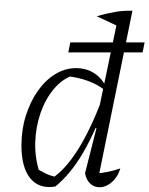

<svg xmlns="http://www.w3.org/2000/svg" viewBox="-20 -780 627 806"><path d="M391 -24 379 -52Q406 -53 432.5 -58.5Q459 -64 485 -73Q478 -49 464.5 -31.5Q451 -14 433.5 -4Q416 6 398 6Q375 6 358.5 -9.5Q342 -25 337 -53L385 -242L379 -244L478 -718L536 -735ZM212 3Q145 14 107.5 -31Q70 -76 70 -170Q70 -236 88.5 -294.5Q107 -353 138.5 -398Q170 -443 211.5 -468.5Q253 -494 299 -494Q341 -494 373.5 -474Q406 -454 424 -417L423 -399Q361 -450 256 -461L288 -464Q242 -449 206.5 -407Q171 -365 150.5 -306.5Q130 -248 128 -183Q126 -118 146 -56L123 -79Q147 -64 170 -52.5Q193 -41 221 -36L198 -31Q254 -68 306 -150Q358 -232 408 -362L425 -350Q376 -218 325 -132.5Q274 -47 212 3ZM477 -669 386 -712Q429 -724 464 -730Q499 -736 536 -735ZM507 -760H508V-759ZM275.2 -602H587.1L578.6 -560H266.7Z"/></svg>

Font: Piazzolla 8pt ExtraLight
Style: Italic
Weight: 250
Italic angle: -11.3°
Designer: Juan Pablo del Peral
Foundry: Huerta Tipografica
Version: Version 2.001